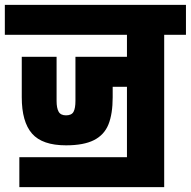

<svg xmlns="http://www.w3.org/2000/svg" viewBox="-30 -694 789 794"><path d="M739 -674V-550H649V80H50V-44H495V-335H436V-292Q436 -223 418.5 -179.5Q401 -136 358.5 -114.5Q316 -93 243 -93Q145 -93 102.5 -141.5Q60 -190 60 -292V-459H204V-277Q204 -247 212.5 -232Q221 -217 243 -217Q266 -217 274 -231.5Q282 -246 282 -277V-459H495V-550H-10V-674Z"/></svg>

Font: Biryani Black
Style: Regular
Weight: 900
Designer: Dan Reynolds and Mathieu Reguer
Foundry: Dan Reynolds and Mathieu Reguer
Version: Version 1.004; ttfautohint (v1.1) -l 5 -r 5 -G 72 -x 0 -D la